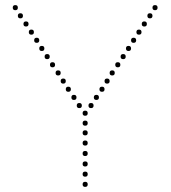

<svg xmlns="http://www.w3.org/2000/svg" viewBox="-20 -730 669 753"><path d="M314 -199Q304 -199 304 -209Q304 -219 314 -219Q324 -219 324 -209Q324 -199 314 -199ZM314 -159Q304 -159 304 -169Q304 -179 314 -179Q324 -179 324 -169Q324 -159 314 -159ZM314 -118Q304 -118 304 -128Q304 -138 314 -138Q324 -138 324 -128Q324 -118 314 -118ZM314 -77Q304 -77 304 -87Q304 -97 314 -97Q324 -97 324 -87Q324 -77 314 -77ZM314 -276Q304 -276 304 -286Q304 -296 314 -296Q324 -296 324 -286Q324 -276 314 -276ZM314 -237Q304 -237 304 -247Q304 -257 314 -257Q324 -257 324 -247Q324 -237 314 -237ZM314 -37Q304 -37 304 -47Q304 -57 314 -57Q324 -57 324 -47Q324 -37 314 -37ZM314 3Q304 3 304 -7Q304 -17 314 -17Q324 -17 324 -7Q324 3 314 3ZM40 -690Q30 -690 30 -700Q30 -710 40 -710Q50 -710 50 -700Q50 -690 40 -690ZM82 -626Q72 -626 72 -636Q72 -646 82 -646Q92 -646 92 -636Q92 -626 82 -626ZM103 -594Q93 -594 93 -604Q93 -614 103 -614Q113 -614 113 -604Q113 -594 103 -594ZM165 -498Q155 -498 155 -508Q155 -518 165 -518Q175 -518 175 -508Q175 -498 165 -498ZM186 -466Q176 -466 176 -476Q176 -486 186 -486Q196 -486 196 -476Q196 -466 186 -466ZM124 -562Q114 -562 114 -572Q114 -582 124 -582Q134 -582 134 -572Q134 -562 124 -562ZM144 -530Q134 -530 134 -540Q134 -550 144 -550Q154 -550 154 -540Q154 -530 144 -530ZM248 -370Q238 -370 238 -380Q238 -390 248 -390Q258 -390 258 -380Q258 -370 248 -370ZM270 -338Q260 -338 260 -348Q260 -358 270 -358Q280 -358 280 -348Q280 -338 270 -338ZM208 -434Q198 -434 198 -444Q198 -454 208 -454Q218 -454 218 -444Q218 -434 208 -434ZM228 -402Q218 -402 218 -412Q218 -422 228 -422Q238 -422 238 -412Q238 -402 228 -402ZM291 -306Q281 -306 281 -316Q281 -326 291 -326Q301 -326 301 -316Q301 -306 291 -306ZM60 -658Q50 -658 50 -668Q50 -678 60 -678Q70 -678 70 -668Q70 -658 60 -658ZM588 -690Q578 -690 578 -700Q578 -710 588 -710Q598 -710 598 -700Q598 -690 588 -690ZM546 -626Q536 -626 536 -636Q536 -646 546 -646Q556 -646 556 -636Q556 -626 546 -626ZM525 -594Q515 -594 515 -604Q515 -614 525 -614Q535 -614 535 -604Q535 -594 525 -594ZM463 -498Q453 -498 453 -508Q453 -518 463 -518Q473 -518 473 -508Q473 -498 463 -498ZM442 -466Q432 -466 432 -476Q432 -486 442 -486Q452 -486 452 -476Q452 -466 442 -466ZM504 -562Q494 -562 494 -572Q494 -582 504 -582Q514 -582 514 -572Q514 -562 504 -562ZM484 -530Q474 -530 474 -540Q474 -550 484 -550Q494 -550 494 -540Q494 -530 484 -530ZM380 -370Q370 -370 370 -380Q370 -390 380 -390Q390 -390 390 -380Q390 -370 380 -370ZM358 -338Q348 -338 348 -348Q348 -358 358 -358Q368 -358 368 -348Q368 -338 358 -338ZM420 -434Q410 -434 410 -444Q410 -454 420 -454Q430 -454 430 -444Q430 -434 420 -434ZM400 -402Q390 -402 390 -412Q390 -422 400 -422Q410 -422 410 -412Q410 -402 400 -402ZM337 -306Q327 -306 327 -316Q327 -326 337 -326Q347 -326 347 -316Q347 -306 337 -306ZM568 -658Q558 -658 558 -668Q558 -678 568 -678Q578 -678 578 -668Q578 -658 568 -658Z"/></svg>

Font: Raleway Dots 
Style: Regular
Weight: 400
Version: Version 1.000